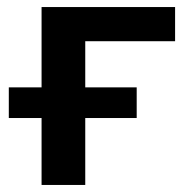

<svg xmlns="http://www.w3.org/2000/svg" viewBox="-20 -525 534 545"><path d="M98 0V-190H5V-277H98V-505H477V-408H222V-277H368V-190H222V0Z"/></svg>

Font: MulishBold
Style: Bold
Weight: 700
Designer: Vernon Adams
Foundry: Vernon Adams
Version: Version 3.602; ttfautohint (v1.8.3)